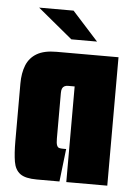

<svg xmlns="http://www.w3.org/2000/svg" viewBox="-48 -663 492 700"><g transform="rotate(5 198.0 -312.5)"><path d="M113 0Q71 0 52 -14Q33 -28 28 -57.5Q23 -87 23 -133V-343Q23 -382 34.5 -410.5Q46 -439 72.5 -454.5Q99 -470 144 -470H371V0H221V-350H197Q189 -350 183.5 -347Q178 -344 175.5 -338Q173 -332 173 -322V-155Q173 -138 176 -130.5Q179 -123 184.5 -121.5Q190 -120 199 -120H210L196 0ZM194 -520 67 -625H193L288 -520Z"/></g></svg>

Font: Smooch Sans Thin Black
Style: Regular
Weight: 900
Version: Version 1.010